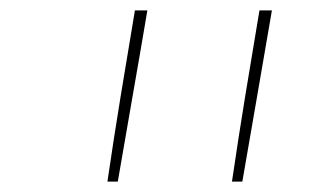

<svg xmlns="http://www.w3.org/2000/svg" viewBox="-20 -792 640 370"><path d="M187 -442Q199 -524 212.5 -606.5Q226 -689 240 -772H264Q250 -689 235.5 -606.5Q221 -524 207 -442ZM427 -442Q439 -524 452.5 -606.5Q466 -689 480 -772H504Q490 -689 475.5 -606.5Q461 -524 447 -442Z"/></svg>

Font: Iosevka Aile Thin Oblique
Style: Regular
Weight: 100
Italic angle: -9°
Designer: Belleve Invis
Foundry: Belleve Invis
Version: Version 31.1.0; ttfautohint (v1.8.4)